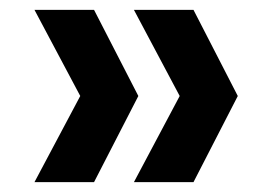

<svg xmlns="http://www.w3.org/2000/svg" viewBox="-20 -490 545 390"><path d="M252 -120 345 -295 252 -470H373L463 -295L373 -120ZM50 -120 143 -295 50 -470H171L261 -295L171 -120Z"/></svg>

Font: DeepMind Sans
Style: Bold
Weight: 700
Designer: Jonny Pinhorn / Modifications: Colophon Foundry
Foundry: Colophon Foundry
Version: Version 1.002; ttfautohint (v1.8.2)